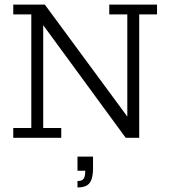

<svg xmlns="http://www.w3.org/2000/svg" viewBox="-20 -603 741 840"><path d="M38 0V-43H117V-540H38V-583H176L537 -93V-540H458V-583H667V-540H589V0H530L169 -493V-43H248V0ZM319 217V189Q339 189 346 179Q353 169 353 144H319V82H387V134Q387 161 381 180Q375 199 360.5 208Q346 217 319 217Z"/></svg>

Font: Rokkitt SemiBold Light
Style: Regular
Weight: 300
Version: Version 3.103